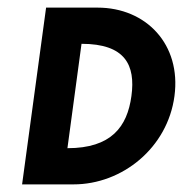

<svg xmlns="http://www.w3.org/2000/svg" viewBox="-20 -484 485 504"><path d="M325 -232C314 -151 272 -95 157 -95L194 -369C309 -369 336 -313 325 -232ZM101 -464 38 0H173C301 0 420 -96 438 -232C456 -367 364 -464 236 -464Z"/></svg>

Font: Hussar Tani
Style: Kurs
Weight: 700
Foundry: Cannot Into Space Fonts
Version: Version 0.92